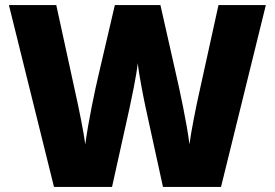

<svg xmlns="http://www.w3.org/2000/svg" viewBox="-20 -734 1079 754"><path d="M1024 -714H838L759 -355C751 -319 730 -216 724 -167C715 -245 684 -388 671 -444L610 -714H431L368 -444C354 -386 325 -248 315 -167C309 -214 287 -321 279 -356L201 -714H15L192 0H420L489 -311C494 -334 516 -437 521 -486C526 -437 547 -334 552 -311L620 0H848Z"/></svg>

Font: Noto Sans Arabic UI Bk
Style: Regular
Weight: 900
Designer: Monotype Design Team, Nadine Chahine and Nizar Qandah
Foundry: Monotype Imaging Inc.
Version: Version 2.010